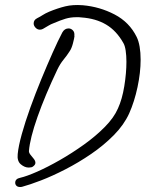

<svg xmlns="http://www.w3.org/2000/svg" viewBox="-20 -643 595 770"><path d="M61 107Q51 107 46 102Q41 97 41 90Q41 74 61 70Q87 64 129 45.5Q171 27 220 -1Q269 -29 316.5 -63Q364 -97 400.5 -134Q437 -171 453 -208Q470 -245 478.5 -297.5Q487 -350 487 -395Q487 -420 484 -440Q481 -460 475 -470Q447 -520 405.5 -544.5Q364 -569 307 -573Q302 -574 296.5 -574Q291 -574 286 -574Q263 -574 243 -568Q223 -562 195 -550Q184 -546 175 -540.5Q166 -535 152 -527Q146 -524 140 -524Q130 -524 122.5 -532Q115 -540 115 -549Q115 -563 129 -570Q141 -576 151 -582.5Q161 -589 177 -596Q211 -610 241.5 -617.5Q272 -625 312 -622Q380 -616 439.5 -585Q499 -554 528 -495Q536 -479 540 -455.5Q544 -432 544 -404Q544 -352 531.5 -293.5Q519 -235 498 -188Q477 -142 436.5 -101Q396 -60 345.5 -25.5Q295 9 242.5 36Q190 63 144.5 80.5Q99 98 69 106Q66 107 61 107ZM95 29Q79 29 63.5 16Q48 3 51 -25Q54 -57 67.5 -105.5Q81 -154 101.5 -211Q122 -268 145.5 -325Q169 -382 191 -431.5Q213 -481 230 -513Q239 -529 255 -529Q265 -529 272.5 -521Q280 -513 278 -499L279 -500Q278 -490 272.5 -469Q267 -448 259 -437Q249 -421 235 -404Q221 -387 210 -364Q161 -261 130.5 -174.5Q100 -88 96 -37Q96 -30 102.5 -22Q109 -14 115.5 -6Q122 2 122 10Q122 18 112 25Q107 29 95 29Z"/></svg>

Font: Grape Nuts
Style: Regular
Weight: 400
Designer: Robert E. Leuschke
Foundry: Robert E. Leuschke
Version: Version 1.010; ttfautohint (v1.8.3)